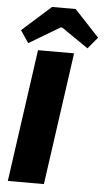

<svg xmlns="http://www.w3.org/2000/svg" viewBox="-61 -958 543 997"><g transform="rotate(5 210.5 -460.0)"><path d="M304 -690 207 0H19L116 -690ZM292 -920 421 -782 371 -722 231 -818H223L62 -722L19 -786L169 -920Z"/></g></svg>

Font: Exo 2 ExtraBold
Style: Italic
Weight: 800
Italic angle: -8°
Designer: Natanael Gama
Foundry: Natanael Gama
Version: Version 2.010